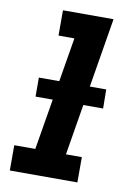

<svg xmlns="http://www.w3.org/2000/svg" viewBox="-84 -790 599 845"><g transform="rotate(10 216.0 -367.5)"><path d="M20 0H322V-113H251L354 -735H128V-622H199L114 -113H20ZM75 -340H377L376 -425H75Z"/></g></svg>

Font: Iosevka Sparkle XBdObl
Style: Regular
Weight: 800
Italic angle: -9°
Designer: Belleve Invis
Foundry: Belleve Invis
Version: Version 4.5.0; ttfautohint (v1.8.3)